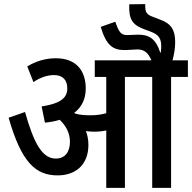

<svg xmlns="http://www.w3.org/2000/svg" viewBox="-20 -916 936 936"><path d="M411 -210C411 -236 406 -258 399 -277C413 -275 427 -274 439 -274C459 -274 479 -276 498 -280V0H589V-541H722V0H814V-541H896V-622H821C828 -647 834 -679 834 -710C834 -770 815 -801 759 -821L728 -833C694 -845 687 -855 688 -896L610 -895C608 -824 622 -796 684 -773L714 -762C755 -747 766 -727 766 -690C766 -681 765 -671 764 -660H761C739 -729 705 -747 654 -747C638 -747 615 -745 601 -745C570 -745 560 -758 542 -810L471 -785C498 -694 531 -672 587 -672C609 -672 630 -675 650 -675C681 -675 702 -661 718 -622H442V-541H498V-364C472 -357 447 -354 423 -354C397 -354 369 -355 345 -363C344 -364 343 -365 342 -366C380 -395 398 -435 398 -485C398 -564 358 -632 252 -632C201 -632 153 -617 113 -592L143 -516C176 -538 210 -550 243 -550C287 -550 308 -525 308 -485C308 -441 279 -412 183 -397L199 -318C226 -321 250 -325 271 -332C302 -303 321 -266 321 -225C321 -174 296 -143 252 -143C184 -143 144 -222 102 -370L22 -342C85 -122 155 -61 261 -61C349 -61 411 -113 411 -210Z"/></svg>

Font: Noto Sans Devanagari Condensed Medium
Style: Regular
Weight: 500
Width: 3
Designer: Jelle Bosma - Monotype Design Team
Foundry: Monotype Imaging Inc.
Version: Version 2.004